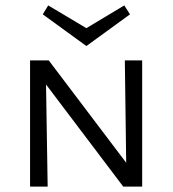

<svg xmlns="http://www.w3.org/2000/svg" viewBox="-20 -689 637 709"><path d="M460 -636 299 -519 138 -636 158 -669 299 -585 439 -669ZM441 -466H505V0H435L150 -377L156 0H91V-466H160L446 -88Z"/></svg>

Font: EauTestSC
Style: Regular
Weight: 400
Designer: Christian Thalmann (Catharsis Fonts)
Version: Version 0.001;PS 000.001;hotconv 1.0.88;makeotf.lib2.5.64775